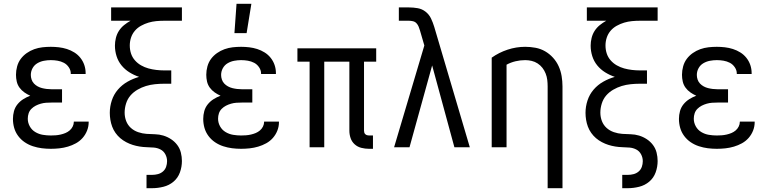

<svg xmlns="http://www.w3.org/2000/svg" viewBox="-20 -774 4040 1009"><path d="M247 8Q223 8 199.5 5Q176 2 153 -5.5Q130 -13 110 -26.5Q90 -40 75.5 -59.5Q61 -79 54.5 -102Q48 -125 48 -149Q48 -170 53.5 -190Q59 -210 72 -226Q85 -242 102.5 -253Q120 -264 139 -271Q123 -278 108 -288.5Q93 -299 82.5 -313.5Q72 -328 68 -345.5Q64 -363 64 -381Q64 -403 70 -425Q76 -447 89 -464.5Q102 -482 120.5 -495Q139 -508 160 -515.5Q181 -523 203 -525.5Q225 -528 247 -528Q268 -528 289.5 -525.5Q311 -523 331.5 -516.5Q352 -510 370.5 -498.5Q389 -487 402.5 -470Q416 -453 423 -432.5Q430 -412 430 -390V-385H352V-388Q352 -405 341.5 -420.5Q331 -436 315.5 -444Q300 -452 282.5 -455Q265 -458 247 -458Q229 -458 210.5 -454.5Q192 -451 176 -441.5Q160 -432 151 -415.5Q142 -399 142 -380Q142 -368 146 -356Q150 -344 158.5 -335Q167 -326 178 -320Q189 -314 201 -311Q213 -308 225.5 -306.5Q238 -305 250 -305H306V-235H250Q236 -235 222 -234Q208 -233 194 -229Q180 -225 167.5 -218.5Q155 -212 145 -202Q135 -192 130.5 -178.5Q126 -165 126 -150Q126 -129 136.5 -110Q147 -91 165.5 -80Q184 -69 205 -65.5Q226 -62 247 -62Q260 -62 273 -63Q286 -64 299 -67Q312 -70 324 -75Q336 -80 346 -88.5Q356 -97 362 -109Q368 -121 368 -134V-135H446V-132Q446 -109 437.5 -87.5Q429 -66 414 -49Q399 -32 379 -21Q359 -10 337 -3.5Q315 3 292.5 5.5Q270 8 247 8Z M750 215V145H779Q795 145 810 141Q825 137 836.5 127Q848 117 853 102.5Q858 88 858 73Q858 54 849 37Q840 20 823.5 11.5Q807 3 788 1.5Q769 0 750.5 -0.5Q732 -1 713.5 -4Q695 -7 677.5 -12.5Q660 -18 643 -27Q626 -36 612 -48Q598 -60 587 -75.5Q576 -91 569.5 -108.5Q563 -126 560 -144.5Q557 -163 557 -181Q557 -214 567.5 -246Q578 -278 599.5 -303Q621 -328 650 -344.5Q679 -361 711 -370Q684 -379 660 -394Q636 -409 618.5 -430.5Q601 -452 592.5 -479Q584 -506 584 -534Q584 -554 589 -574.5Q594 -595 605 -612Q616 -629 632 -642Q648 -655 666 -665H564V-735H936V-665H843Q822 -665 801 -663Q780 -661 760 -655Q740 -649 721 -638.5Q702 -628 688.5 -612Q675 -596 668.5 -576Q662 -556 662 -535Q662 -513 668.5 -493Q675 -473 689 -457Q703 -441 721.5 -430.5Q740 -420 760 -414.5Q780 -409 801 -406.5Q822 -404 843 -404H880V-334H843Q819 -334 794.5 -331.5Q770 -329 747 -322Q724 -315 702.5 -302.5Q681 -290 665.5 -272Q650 -254 642.5 -230Q635 -206 635 -182Q635 -159 643 -138Q651 -117 667.5 -102Q684 -87 706 -79.5Q728 -72 750 -70.5Q772 -69 794.5 -68.5Q817 -68 838.5 -61.5Q860 -55 879 -42.5Q898 -30 911.5 -12Q925 6 930.5 28Q936 50 936 72Q936 103 925.5 132Q915 161 892 180.5Q869 200 839 207.5Q809 215 779 215Z M1247 8Q1223 8 1199.5 5Q1176 2 1153 -5.5Q1130 -13 1110 -26.5Q1090 -40 1075.5 -59.5Q1061 -79 1054.5 -102Q1048 -125 1048 -149Q1048 -170 1053.5 -190Q1059 -210 1072 -226Q1085 -242 1102.5 -253Q1120 -264 1139 -271Q1123 -278 1108 -288.5Q1093 -299 1082.5 -313.5Q1072 -328 1068 -345.5Q1064 -363 1064 -381Q1064 -403 1070 -425Q1076 -447 1089 -464.5Q1102 -482 1120.5 -495Q1139 -508 1160 -515.5Q1181 -523 1203 -525.5Q1225 -528 1247 -528Q1268 -528 1289.5 -525.5Q1311 -523 1331.5 -516.5Q1352 -510 1370.5 -498.5Q1389 -487 1402.5 -470Q1416 -453 1423 -432.5Q1430 -412 1430 -390V-385H1352V-388Q1352 -405 1341.5 -420.5Q1331 -436 1315.5 -444Q1300 -452 1282.5 -455Q1265 -458 1247 -458Q1229 -458 1210.5 -454.5Q1192 -451 1176 -441.5Q1160 -432 1151 -415.5Q1142 -399 1142 -380Q1142 -368 1146 -356Q1150 -344 1158.5 -335Q1167 -326 1178 -320Q1189 -314 1201 -311Q1213 -308 1225.5 -306.5Q1238 -305 1250 -305H1306V-235H1250Q1236 -235 1222 -234Q1208 -233 1194 -229Q1180 -225 1167.5 -218.5Q1155 -212 1145 -202Q1135 -192 1130.5 -178.5Q1126 -165 1126 -150Q1126 -129 1136.5 -110Q1147 -91 1165.5 -80Q1184 -69 1205 -65.5Q1226 -62 1247 -62Q1260 -62 1273 -63Q1286 -64 1299 -67Q1312 -70 1324 -75Q1336 -80 1346 -88.5Q1356 -97 1362 -109Q1368 -121 1368 -134V-135H1446V-132Q1446 -109 1437.5 -87.5Q1429 -66 1414 -49Q1399 -32 1379 -21Q1359 -10 1337 -3.5Q1315 3 1292.5 5.5Q1270 8 1247 8ZM1212 -600 1223 -754H1301L1276 -600Z M1940 8H1919Q1899 8 1879 3Q1859 -2 1844 -15.5Q1829 -29 1822.5 -48Q1816 -67 1816 -87V-450H1684V0H1607V-450H1543V-520H1957V-450H1893V-87Q1893 -82 1894.5 -77Q1896 -72 1900 -68.5Q1904 -65 1909 -63.5Q1914 -62 1919 -62H1940Z M2132 0H2051L2210 -535L2187 -614Q2184 -624 2180 -634Q2176 -644 2168.5 -652Q2161 -660 2150 -662.5Q2139 -665 2129 -665H2076V-735H2129Q2152 -735 2175 -731Q2198 -727 2216.5 -712.5Q2235 -698 2245 -677Q2255 -656 2262 -633L2449 0H2368L2251 -430Z M2858 215V-320Q2858 -337 2856 -354Q2854 -371 2847.5 -387.5Q2841 -404 2830.5 -417.5Q2820 -431 2805.5 -440.5Q2791 -450 2774 -454Q2757 -458 2740 -458Q2714 -458 2689 -452Q2664 -446 2642 -434V0H2564V-471Q2602 -498 2647.5 -513Q2693 -528 2740 -528Q2767 -528 2794 -523Q2821 -518 2844.5 -504.5Q2868 -491 2886.5 -470.5Q2905 -450 2916 -425.5Q2927 -401 2931.5 -374Q2936 -347 2936 -320V215Z M3250 215V145H3279Q3295 145 3310 141Q3325 137 3336.5 127Q3348 117 3353 102.5Q3358 88 3358 73Q3358 54 3349 37Q3340 20 3323.5 11.5Q3307 3 3288 1.5Q3269 0 3250.5 -0.5Q3232 -1 3213.5 -4Q3195 -7 3177.5 -12.5Q3160 -18 3143 -27Q3126 -36 3112 -48Q3098 -60 3087 -75.5Q3076 -91 3069.5 -108.5Q3063 -126 3060 -144.5Q3057 -163 3057 -181Q3057 -214 3067.5 -246Q3078 -278 3099.5 -303Q3121 -328 3150 -344.5Q3179 -361 3211 -370Q3184 -379 3160 -394Q3136 -409 3118.5 -430.5Q3101 -452 3092.5 -479Q3084 -506 3084 -534Q3084 -554 3089 -574.5Q3094 -595 3105 -612Q3116 -629 3132 -642Q3148 -655 3166 -665H3064V-735H3436V-665H3343Q3322 -665 3301 -663Q3280 -661 3260 -655Q3240 -649 3221 -638.5Q3202 -628 3188.5 -612Q3175 -596 3168.5 -576Q3162 -556 3162 -535Q3162 -513 3168.5 -493Q3175 -473 3189 -457Q3203 -441 3221.5 -430.5Q3240 -420 3260 -414.5Q3280 -409 3301 -406.5Q3322 -404 3343 -404H3380V-334H3343Q3319 -334 3294.5 -331.5Q3270 -329 3247 -322Q3224 -315 3202.5 -302.5Q3181 -290 3165.5 -272Q3150 -254 3142.5 -230Q3135 -206 3135 -182Q3135 -159 3143 -138Q3151 -117 3167.5 -102Q3184 -87 3206 -79.5Q3228 -72 3250 -70.5Q3272 -69 3294.5 -68.5Q3317 -68 3338.5 -61.5Q3360 -55 3379 -42.5Q3398 -30 3411.5 -12Q3425 6 3430.5 28Q3436 50 3436 72Q3436 103 3425.5 132Q3415 161 3392 180.5Q3369 200 3339 207.5Q3309 215 3279 215Z M3747 8Q3723 8 3699.5 5Q3676 2 3653 -5.5Q3630 -13 3610 -26.5Q3590 -40 3575.5 -59.5Q3561 -79 3554.5 -102Q3548 -125 3548 -149Q3548 -170 3553.5 -190Q3559 -210 3572 -226Q3585 -242 3602.5 -253Q3620 -264 3639 -271Q3623 -278 3608 -288.5Q3593 -299 3582.5 -313.5Q3572 -328 3568 -345.5Q3564 -363 3564 -381Q3564 -403 3570 -425Q3576 -447 3589 -464.5Q3602 -482 3620.5 -495Q3639 -508 3660 -515.5Q3681 -523 3703 -525.5Q3725 -528 3747 -528Q3768 -528 3789.5 -525.5Q3811 -523 3831.5 -516.5Q3852 -510 3870.5 -498.5Q3889 -487 3902.5 -470Q3916 -453 3923 -432.5Q3930 -412 3930 -390V-385H3852V-388Q3852 -405 3841.5 -420.5Q3831 -436 3815.5 -444Q3800 -452 3782.5 -455Q3765 -458 3747 -458Q3729 -458 3710.5 -454.5Q3692 -451 3676 -441.5Q3660 -432 3651 -415.5Q3642 -399 3642 -380Q3642 -368 3646 -356Q3650 -344 3658.5 -335Q3667 -326 3678 -320Q3689 -314 3701 -311Q3713 -308 3725.5 -306.5Q3738 -305 3750 -305H3806V-235H3750Q3736 -235 3722 -234Q3708 -233 3694 -229Q3680 -225 3667.5 -218.5Q3655 -212 3645 -202Q3635 -192 3630.5 -178.5Q3626 -165 3626 -150Q3626 -129 3636.5 -110Q3647 -91 3665.5 -80Q3684 -69 3705 -65.5Q3726 -62 3747 -62Q3760 -62 3773 -63Q3786 -64 3799 -67Q3812 -70 3824 -75Q3836 -80 3846 -88.5Q3856 -97 3862 -109Q3868 -121 3868 -134V-135H3946V-132Q3946 -109 3937.5 -87.5Q3929 -66 3914 -49Q3899 -32 3879 -21Q3859 -10 3837 -3.5Q3815 3 3792.5 5.5Q3770 8 3747 8Z"/></svg>

Font: Moesevka
Style: Regular
Weight: 400
Monospace: yes
Designer: Belleve Invis
Foundry: Belleve Invis
Version: Version 32.5.0; ttfautohint (v1.8.4)